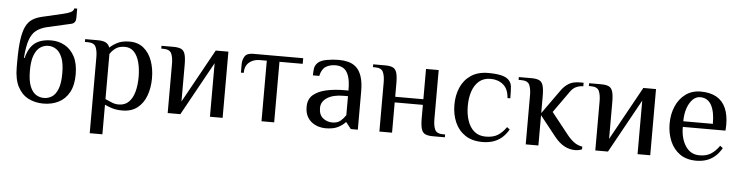

<svg xmlns="http://www.w3.org/2000/svg" viewBox="-50 -924 5238 1358"><g transform="rotate(5 2569.0 -245.0)"><path d="M270 10Q210 10 162.5 -14.5Q115 -39 87.5 -92Q60 -145 60 -230V-270Q60 -362 68 -422Q76 -482 93 -518Q110 -554 138 -572.5Q166 -591 205 -600L355 -635Q389 -643 407.5 -652Q426 -661 430 -680H450V-615Q450 -596 442.5 -585Q435 -574 420 -570L245 -530Q202 -519 173 -497Q144 -475 127.5 -429Q111 -383 105 -300H110Q129 -375 172 -407.5Q215 -440 290 -440Q340 -440 383.5 -416Q427 -392 453.5 -342.5Q480 -293 480 -215Q480 -138 452.5 -88Q425 -38 377.5 -14Q330 10 270 10ZM270 -30Q300 -30 326 -46Q352 -62 368.5 -102.5Q385 -143 385 -215Q385 -285 368.5 -325.5Q352 -366 326 -383Q300 -400 270 -400Q240 -400 214 -383Q188 -366 171.5 -325.5Q155 -285 155 -215Q155 -143 171.5 -102.5Q188 -62 214 -46Q240 -30 270 -30Z M615 190V-350Q615 -395 602.5 -422.5Q590 -450 545 -450H525V-470H615Q653 -470 672.5 -459Q692 -448 700 -425Q720 -445 754 -462.5Q788 -480 840 -480Q900 -480 940 -447Q980 -414 1000 -358.5Q1020 -303 1020 -235Q1020 -168 999.5 -112Q979 -56 937 -23Q895 10 830 10Q788 10 758 0.5Q728 -9 705 -20V190ZM800 -30Q845 -30 872.5 -57.5Q900 -85 912.5 -131.5Q925 -178 925 -235Q925 -293 913 -339Q901 -385 875.5 -412.5Q850 -440 810 -440Q769 -440 744 -421.5Q719 -403 705 -380V-60Q728 -49 752.5 -39.5Q777 -30 800 -30Z M1152 0V-350Q1152 -395 1139.5 -422.5Q1127 -450 1082 -450H1067V-470H1152Q1187 -470 1206.5 -461Q1226 -452 1234 -426Q1242 -400 1242 -350V-90L1452 -470H1542V0H1452V-380L1242 0Z M1818 0V-430H1768Q1723 -430 1693 -404.5Q1663 -379 1663 -330H1643V-390Q1643 -420 1658 -445Q1673 -470 1718 -470H2073V-430H1908V0Z M2272 10Q2251 10 2226.5 3.5Q2202 -3 2179 -19Q2156 -35 2141.5 -62Q2127 -89 2127 -130Q2127 -185 2162.5 -215Q2198 -245 2256.5 -257.5Q2315 -270 2382 -270H2412Q2412 -340 2398 -376.5Q2384 -413 2360.5 -426.5Q2337 -440 2307 -440Q2265 -440 2236.5 -422Q2208 -404 2197 -355H2152Q2152 -381 2155 -403.5Q2158 -426 2177 -445Q2196 -464 2239 -472Q2282 -480 2327 -480Q2361 -480 2392.5 -472Q2424 -464 2448.5 -442.5Q2473 -421 2487.5 -379.5Q2502 -338 2502 -270V0H2452L2417 -45H2412Q2397 -26 2363 -8Q2329 10 2272 10ZM2317 -35Q2354 -35 2375.5 -53.5Q2397 -72 2412 -95V-230H2382Q2307 -230 2264.5 -202.5Q2222 -175 2222 -130Q2222 -81 2251 -58Q2280 -35 2317 -35Z M2655 0V-350Q2655 -395 2642.5 -422.5Q2630 -450 2585 -450H2570V-470H2655Q2690 -470 2709.5 -461Q2729 -452 2737 -426Q2745 -400 2745 -350V-255H2945V-470H3035V-120Q3035 -75 3047.5 -47.5Q3060 -20 3105 -20H3120V0H3035Q3000 0 2980.5 -9Q2961 -18 2953 -44Q2945 -70 2945 -120V-215H2745V0Z M3387 10Q3313 10 3264 -23Q3215 -56 3191 -112Q3167 -168 3167 -235Q3167 -303 3191 -358.5Q3215 -414 3264 -447Q3313 -480 3387 -480Q3440 -480 3476.5 -472Q3513 -464 3532 -445Q3551 -426 3554 -398.5Q3557 -371 3557 -315H3537Q3533 -379 3496.5 -409.5Q3460 -440 3407 -440Q3357 -440 3325 -412.5Q3293 -385 3277.5 -339Q3262 -293 3262 -235Q3262 -178 3277.5 -131.5Q3293 -85 3325 -57.5Q3357 -30 3407 -30Q3460 -30 3493 -51Q3526 -72 3552 -110L3572 -95Q3550 -57 3522 -34Q3494 -11 3460.5 -0.5Q3427 10 3387 10Z M4044 10Q4006 10 3969.5 -9Q3933 -28 3899 -70L3784 -215V0H3694V-350Q3694 -395 3681.5 -422.5Q3669 -450 3624 -450H3604V-470H3694Q3729 -470 3748.5 -461Q3768 -452 3776 -426Q3784 -400 3784 -350V-230L3909 -405Q3931 -435 3960.5 -452.5Q3990 -470 4039 -470H4064V-445Q4041 -445 4017 -435.5Q3993 -426 3974 -400L3864 -245L3979 -100Q4005 -66 4032.5 -45Q4060 -24 4094 -19V0Q4086 4 4072.5 7Q4059 10 4044 10Z M4188 0V-350Q4188 -395 4175.5 -422.5Q4163 -450 4118 -450H4103V-470H4188Q4223 -470 4242.5 -461Q4262 -452 4270 -426Q4278 -400 4278 -350V-90L4488 -470H4578V0H4488V-380L4278 0Z M4905 10Q4835 10 4788.5 -23Q4742 -56 4718.5 -112Q4695 -168 4695 -235Q4695 -303 4719 -358.5Q4743 -414 4788 -447Q4833 -480 4895 -480Q4963 -480 5007.5 -454.5Q5052 -429 5073.5 -380Q5095 -331 5095 -260L5093 -220H4790Q4790 -138 4825.5 -84Q4861 -30 4925 -30Q4974 -30 5006.5 -51Q5039 -72 5065 -110L5085 -95Q5063 -57 5035.5 -34Q5008 -11 4975.5 -0.5Q4943 10 4905 10ZM4790 -260H5000Q5000 -347 4974 -393.5Q4948 -440 4895 -440Q4865 -440 4841.5 -416.5Q4818 -393 4804 -352.5Q4790 -312 4790 -260Z"/></g></svg>

Font: El Messiri
Style: Regular
Weight: 400
Designer: Mohamed Gaber
Foundry: Kief Type Foundry
Version: Version 2.020